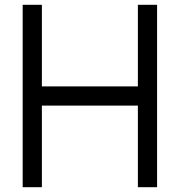

<svg xmlns="http://www.w3.org/2000/svg" viewBox="-20 -760 749 800"><path d="M634.5 -320V-400V-700V-740H554.5V-700V-400H154.5V-700V-740H74.5V-700V-400V-320V-20V20H154.5V-20V-320H554.5V-20V20H634.5V-20Z"/></svg>

Font: Nordica Advanced
Style: Regular
Weight: 300
Version: Version 1.07